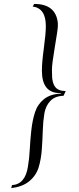

<svg xmlns="http://www.w3.org/2000/svg" viewBox="-20 -839 402 976"><path d="M213 -707Q213 -797 146 -806L154 -819Q264 -819 274 -722Q274 -720 274 -705Q274 -690 259 -602Q244 -514 244 -484.5Q244 -455 245 -445Q250 -393 281 -382Q290 -377 314 -376L303 -352Q260 -351 236 -326Q212 -301 205.5 -262Q199 -223 197.5 -175.5Q196 -128 192.5 -79Q189 -30 176.5 11.5Q164 53 129 82Q94 111 37 117L41 102Q108 98 122 8Q129 -33 131.5 -82Q134 -131 139.5 -179.5Q145 -228 158 -268.5Q171 -309 203.5 -335Q236 -361 288 -363L291 -366H284Q193 -366 193 -480Q193 -522 203 -595Q213 -668 213 -707Z"/></svg>

Font: Felipa
Style: Regular
Weight: 400
Designer: Javier Alcaraz
Foundry: Fontstage
Version: Version 1.001